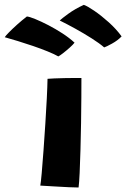

<svg xmlns="http://www.w3.org/2000/svg" viewBox="-136 -788 533 810"><path d="M195.5 3Q182.5 3 154.2 1.8Q126 0.5 93.5 -1.5Q61 -3.5 34 -5Q36.5 -18 40 -58Q43.5 -98 47.5 -152.5Q51.5 -207 55.2 -265.2Q59 -323.5 61.5 -374Q64 -424.5 64.5 -455.5Q73.5 -456.5 93.5 -457.2Q113.5 -458 136.5 -458.5Q159.5 -459 179 -459Q198.5 -459 207.5 -459Q207.5 -428 207.2 -377.8Q207 -327.5 206 -269.5Q205 -211.5 203.5 -156Q202 -100.5 200 -58Q198 -15.5 195.5 3ZM217.5 -767.5Q231.5 -763 261 -743Q290.5 -723 322.8 -694Q355 -665 377 -634.5Q361 -617.5 336.5 -604Q312 -590.5 303.5 -588Q284 -605 251 -626Q218 -647 181.8 -667Q145.5 -687 116 -701.5Q123.5 -709 152 -729.8Q180.5 -750.5 217.5 -767.5ZM-22.5 -718.5Q-11.5 -717.5 13 -707.5Q37.5 -697.5 68 -681.8Q98.5 -666 128 -646.8Q157.5 -627.5 178.5 -608Q172 -599.5 157.8 -586.8Q143.5 -574 129.5 -563.2Q115.5 -552.5 110 -550Q93.5 -559.5 65.2 -571Q37 -582.5 4 -593.8Q-29 -605 -60.8 -614.8Q-92.5 -624.5 -116 -631Q-112.5 -637 -98.2 -651.5Q-84 -666 -64 -684Q-44 -702 -22.5 -718.5Z"/></svg>

Font: Grandstander
Style: Bold
Weight: 700
Designer: Tyler Finck
Foundry: Etcetera Type Co
Version: Version 1.200; ttfautohint (v1.8.3)